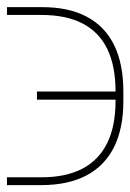

<svg xmlns="http://www.w3.org/2000/svg" viewBox="-22 -540 374 551"><path d="M-2 -31.2H96.7Q167 -31.2 214.4 -55.9Q261.7 -80.6 285.6 -129.4Q309.6 -178.2 309.6 -250V-277.3Q309.6 -350.6 285.9 -399.4Q262.2 -448.2 214.8 -472.7Q167.5 -497.1 96.7 -497.1H-2V-519.5H96.7Q173.8 -520 226.3 -492.4Q278.8 -464.8 305.4 -410.9Q332 -356.9 332 -277.3V-250Q332 -171.4 305.2 -117.7Q278.3 -64 225.8 -36.4Q173.3 -8.8 96.7 -8.8H-2ZM84 -253.9V-277.3H318.4V-253.9Z"/></svg>

Font: Inter 28pt Thin
Style: Regular
Weight: 250
Designer: Rasmus Andersson
Foundry: rsms
Version: Version 4.001;git-66647c0bb